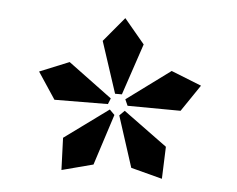

<svg xmlns="http://www.w3.org/2000/svg" viewBox="-37 -761 575 465"><g transform="rotate(5 250.0 -528.0)"><path d="M204.1 -357.9 127.9 -337.9 125 -416 231.9 -494.1 244.1 -481.9ZM226.1 -506.8 96.2 -505.9 53.2 -570.8 125 -600.1 231.9 -521ZM372.1 -337.9 295.9 -357.9 255.9 -481.9 268.1 -494.1 375 -416ZM257.8 -533.2H241.2L200.2 -658.2L250 -717.8L299.8 -658.2ZM402.8 -505.9 273.9 -506.8 267.1 -522 373 -600.1 446.8 -570.8Z"/></g></svg>

Font: Charis SIL Afr
Style: Bold
Weight: 700
Foundry: SIL International
Version: Version 5.000